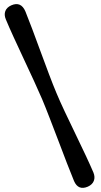

<svg xmlns="http://www.w3.org/2000/svg" viewBox="-20 -770 490 932"><path d="M184.5 -288.5Q200.5 -250.5 221 -197.2Q241.5 -144 263.5 -86.5Q285.5 -29 305.2 22.8Q325 74.5 339.5 109Q360 156 406.5 136Q428.5 126 435.5 107.8Q442.5 89.5 433.5 67.5Q419 33.5 395.8 -16Q372.5 -65.5 345.8 -120.8Q319 -176 294.5 -228Q270 -280 254 -318.5Q238 -356.5 217.8 -410Q197.5 -463.5 176.5 -521Q155.5 -578.5 136.2 -629.8Q117 -681 103.5 -714Q82 -765 34.5 -744Q12.5 -734 5.8 -716Q-1 -698 8.5 -675.5Q23 -640.5 46 -590.2Q69 -540 95 -484.5Q121 -429 144.8 -377.5Q168.5 -326 184.5 -288.5Z"/></svg>

Font: Fraunces 72pt S050 Black
Style: Regular
Weight: 900
Version: Version 1.000; ttfautohint (v1.8.3)